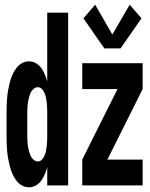

<svg xmlns="http://www.w3.org/2000/svg" viewBox="-20 -789 640 817"><path d="M424 -583 335 -711 385 -769 458 -642 532 -769 582 -711 493 -583ZM103 8Q87 8 73 0Q59 -8 49 -21.5Q39 -35 32.5 -50Q26 -65 22 -80.5Q18 -96 15 -112.5Q12 -129 10.5 -145Q9 -161 8.5 -177.5Q8 -194 8 -210V-310Q8 -326 8.5 -342.5Q9 -359 10.5 -375Q12 -391 15 -407.5Q18 -424 22 -439.5Q26 -455 32.5 -470Q39 -485 49 -498.5Q59 -512 73 -520Q87 -528 103 -528Q119 -528 133 -520Q147 -512 156 -499Q165 -486 171 -471.5Q177 -457 181 -442V-735H270V0H181V-78Q177 -63 171 -48.5Q165 -34 156 -21Q147 -8 133 0Q119 8 103 8ZM330 0V-110L480 -410H330V-520H587V-410L437 -110H587V0ZM141 -102Q151 -102 158.5 -110Q166 -118 170 -128Q174 -138 176 -148Q178 -158 179 -168.5Q180 -179 180.5 -189.5Q181 -200 181 -210V-310Q181 -320 180.5 -330.5Q180 -341 179 -351.5Q178 -362 176 -372Q174 -382 170 -392Q166 -402 158.5 -410Q151 -418 141 -418Q133 -418 126.5 -413.5Q120 -409 115 -402Q110 -395 107.5 -387.5Q105 -380 103 -372.5Q101 -365 99.5 -357.5Q98 -350 97.5 -342Q97 -334 96.5 -326Q96 -318 96 -310V-210Q96 -202 96.5 -194Q97 -186 97.5 -178Q98 -170 99.5 -162.5Q101 -155 103 -147.5Q105 -140 107.5 -132.5Q110 -125 115 -118Q120 -111 126.5 -106.5Q133 -102 141 -102Z"/></svg>

Font: Iosevka SS04 XBd Ex
Style: Regular
Weight: 800
Width: 7
Monospace: yes
Designer: Belleve Invis
Foundry: Belleve Invis
Version: Version 19.0.0; ttfautohint (v1.8.4)